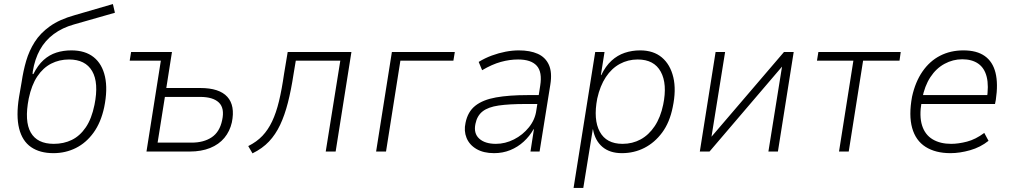

<svg xmlns="http://www.w3.org/2000/svg" viewBox="-20 -749 5010 949"><path d="M244 8Q177 8 133.5 -22Q90 -52 74.5 -114Q59 -176 74 -269L87 -344Q95 -399 109.5 -448.5Q124 -498 151.5 -541.5Q179 -585 226.5 -619Q274 -653 349 -674L538 -729L548 -686L345 -628Q288 -612 245.5 -580.5Q203 -549 177.5 -503Q152 -457 142 -396L141 -383H145Q167 -427 195.5 -452.5Q224 -478 258.5 -489Q293 -500 333 -500Q401 -500 443 -466.5Q485 -433 499 -370Q513 -307 495 -219Q479 -144 442.5 -93.5Q406 -43 355 -17.5Q304 8 244 8ZM246 -38Q295 -38 335 -57.5Q375 -77 404 -119.5Q433 -162 447 -231Q469 -340 435.5 -397.5Q402 -455 321 -455Q273 -455 233 -434.5Q193 -414 164.5 -371.5Q136 -329 122 -262Q100 -150 132 -94Q164 -38 246 -38Z M704 0 775 -449H621L628 -492H830L802 -314H970Q1064 -314 1103.5 -270.5Q1143 -227 1126 -144Q1116 -100 1089 -67.5Q1062 -35 1018.5 -17.5Q975 0 918 0ZM759 -44H927Q987 -44 1026.5 -70.5Q1066 -97 1078 -155Q1091 -214 1062 -242Q1033 -270 969 -270H795Z M1228 9 1207 -27Q1249 -48 1277 -77.5Q1305 -107 1325 -149Q1345 -191 1359 -249Q1373 -307 1384 -384L1402 -492H1717L1639 0H1590L1662 -449H1442L1431 -383Q1419 -304 1403 -241.5Q1387 -179 1364.5 -131.5Q1342 -84 1309.5 -49.5Q1277 -15 1228 9Z M1839 0 1917 -492H2228L2221 -449H1959L1888 0Z M2422 8Q2370 8 2335 -12.5Q2300 -33 2286 -67.5Q2272 -102 2281 -142Q2292 -197 2329.5 -226.5Q2367 -256 2431.5 -267.5Q2496 -279 2589 -279H2654L2647 -235H2578Q2497 -235 2445 -227.5Q2393 -220 2365.5 -198.5Q2338 -177 2330 -137Q2320 -90 2348.5 -64Q2377 -38 2431 -38Q2477 -38 2520.5 -60Q2564 -82 2594.5 -120Q2625 -158 2631 -204L2650 -325Q2661 -393 2633 -424Q2605 -455 2541 -455Q2499 -455 2455.5 -443Q2412 -431 2363 -402L2346 -443Q2377 -462 2411 -474.5Q2445 -487 2479 -493.5Q2513 -500 2544 -500Q2600 -500 2638 -483Q2676 -466 2693 -428.5Q2710 -391 2700 -330L2647 0H2602L2619 -110H2617Q2598 -76 2568.5 -49Q2539 -22 2502 -7Q2465 8 2422 8Z M2815 180 2922 -492H2968L2950 -378H2952Q2973 -422 3002.5 -449Q3032 -476 3068 -488Q3104 -500 3144 -500Q3210 -500 3251.5 -465Q3293 -430 3308 -367Q3323 -304 3305 -219Q3290 -144 3253 -94Q3216 -44 3165 -18Q3114 8 3054 8Q2994 8 2957.5 -23Q2921 -54 2911 -110H2910L2863 180ZM3057 -38Q3106 -38 3146.5 -60Q3187 -82 3216 -125.5Q3245 -169 3258 -232Q3279 -334 3246 -394.5Q3213 -455 3132 -455Q3084 -455 3043.5 -433Q3003 -411 2974.5 -368Q2946 -325 2932 -262Q2912 -158 2944.5 -98Q2977 -38 3057 -38Z M3439 0 3517 -492H3564L3496 -69H3493L3855 -492H3903L3825 0H3778L3846 -424H3849L3487 0Z M4127 0 4198 -449H4018L4025 -492H4432L4426 -449H4246L4175 0Z M4678 8Q4604 8 4555 -23Q4506 -54 4488.5 -116.5Q4471 -179 4488 -271Q4504 -344 4539.5 -395.5Q4575 -447 4626.5 -473.5Q4678 -500 4742 -500Q4808 -500 4847.5 -472Q4887 -444 4900.5 -389.5Q4914 -335 4902 -255L4898 -235H4516L4524 -279H4882L4857 -256Q4868 -325 4857 -369Q4846 -413 4815 -434.5Q4784 -456 4736 -456Q4690 -456 4648.5 -433.5Q4607 -411 4578.5 -367.5Q4550 -324 4538 -261L4535 -244Q4523 -175 4537.5 -129Q4552 -83 4589.5 -60.5Q4627 -38 4681 -38Q4717 -38 4759.5 -49Q4802 -60 4845 -92L4866 -53Q4826 -21 4775 -6.5Q4724 8 4678 8Z"/></svg>

Font: Nunito Sans 7pt SemiCondensed ExtraLight
Style: Italic
Weight: 250
Width: 4
Italic angle: -9°
Designer: Vernon Adams
Foundry: Vernon Adams
Version: Version 3.101;gftools[0.9.27]